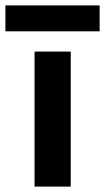

<svg xmlns="http://www.w3.org/2000/svg" viewBox="-61 -691 389 711"><path d="M201 -500V0H67V-500ZM308 -671V-575H-41V-671Z"/></svg>

Font: Prodigy Sans SemiBold
Style: Regular
Weight: 600
Designer: Wei Huang
Foundry: Wei Huang
Version: Version 1.003; ttfautohint (v1.8.3)